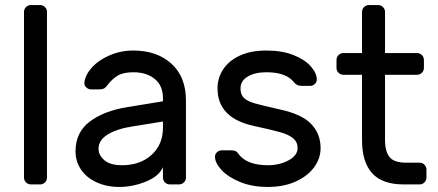

<svg xmlns="http://www.w3.org/2000/svg" viewBox="-20 -730 1733 760"><path d="M139 0H102Q91 0 83 -8Q75 -16 75 -27V-683Q75 -694 83 -702Q91 -710 102 -710H139Q150 -710 158 -702Q166 -694 166 -683V-27Q166 -16 158 -8Q150 0 139 0Z M625 -329V-342Q625 -391 592.5 -417.5Q560 -444 508 -444Q468 -444 445.5 -430.5Q423 -417 403 -390Q397 -382 390 -379Q383 -376 371 -376H341Q330 -376 321.5 -384Q313 -392 314 -403Q317 -433 343.5 -462.5Q370 -492 414 -511Q458 -530 508 -530Q601 -530 658.5 -478Q716 -426 716 -332V-27Q716 -16 708 -8Q700 0 689 0H652Q641 0 633 -8Q625 -16 625 -27V-68Q609 -32 557 -11Q505 10 453 10Q402 10 362 -8.5Q322 -27 300.5 -59Q279 -91 279 -131Q279 -206 335 -248.5Q391 -291 484 -306ZM625 -249 507 -230Q442 -220 406 -197.5Q370 -175 370 -141Q370 -116 393 -96Q416 -76 463 -76Q535 -76 580 -117Q625 -158 625 -224Z M841 -380Q841 -421 863 -455Q885 -489 928.5 -509.5Q972 -530 1035 -530Q1097 -530 1142 -512Q1187 -494 1210.5 -467Q1234 -440 1234 -415Q1234 -405 1226 -397.5Q1218 -390 1207 -390H1174Q1155 -390 1144 -404Q1113 -444 1035 -444Q989 -444 960.5 -427Q932 -410 932 -380Q932 -355 946 -342Q960 -329 988 -321Q1016 -313 1087 -297Q1175 -278 1212 -239Q1249 -200 1249 -144Q1249 -103 1223.5 -68Q1198 -33 1150.5 -11.5Q1103 10 1040 10Q978 10 930.5 -9.5Q883 -29 857 -57Q831 -85 831 -110Q831 -120 839 -127.5Q847 -135 858 -135H894Q903 -135 910 -133Q917 -131 923 -122Q956 -76 1040 -76Q1087 -76 1122.5 -95.5Q1158 -115 1158 -144Q1158 -168 1140.5 -182.5Q1123 -197 1090 -206.5Q1057 -216 987 -231Q841 -262 841 -380Z M1588 -86H1641Q1652 -86 1660 -78Q1668 -70 1668 -59V-27Q1668 -16 1660 -8Q1652 0 1641 0H1578Q1493 0 1453 -44.5Q1413 -89 1413 -175V-434H1339Q1328 -434 1320 -442Q1312 -450 1312 -461V-493Q1312 -504 1320 -512Q1328 -520 1339 -520H1413V-683Q1413 -694 1421 -702Q1429 -710 1440 -710H1477Q1488 -710 1496 -702Q1504 -694 1504 -683V-520H1631Q1642 -520 1650 -512Q1658 -504 1658 -493V-461Q1658 -450 1650 -442Q1642 -434 1631 -434H1504V-175Q1504 -132 1521.5 -109Q1539 -86 1588 -86Z"/></svg>

Font: Rubik
Style: Regular
Weight: 400
Designer: Hubert & Fischer
Foundry: Hubert & Fischer
Version: Version 1.100